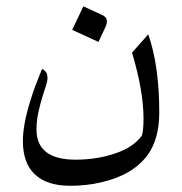

<svg xmlns="http://www.w3.org/2000/svg" viewBox="-20 -409 582 614"><path d="M321.8 -340.3Q321.8 -331.5 317.4 -322.8L294.9 -274.9L210.9 -313.5L246.6 -388.7L305.2 -361.8Q321.8 -355 321.8 -340.3ZM53.2 42.5Q53.2 -8.3 74.7 -79.1Q85 -113.3 92 -131.6Q99.1 -149.9 114.3 -188.5Q131.8 -181.2 131.8 -160.2Q131.8 -149.4 127.7 -137.2Q123.5 -125 117.7 -106.2Q111.8 -87.4 109.6 -78.4Q107.4 -69.3 103.5 -53.2Q96.7 -24.9 96.7 4.9Q96.7 101.6 221.7 101.6Q290 101.6 348.9 81.5Q407.7 61.5 434.1 23.9Q439 5.4 439 -29.8Q439 -117.2 402.3 -240.7L454.1 -299.3Q489.3 -198.2 489.3 -49.8Q489.3 35.2 452.6 85.9Q405.8 150.4 304.7 173.8Q257.8 185.1 204.1 185.1Q130.4 185.1 91.8 148.9Q53.2 112.8 53.2 42.5Z"/></svg>

Font: VizhehAzad
Style: Regular
Weight: 400
Designer: damoon khanjanzadeh
Foundry: http://font-store.ir
Version: Version:0.0.3;RFB:1.2.5;Building:2016-04-04 21:25:54.909891